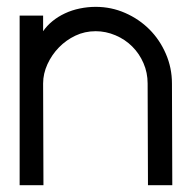

<svg xmlns="http://www.w3.org/2000/svg" viewBox="-20 -546 562 566"><path d="M415.2 -300Q415.2 -331.8 403 -359.8Q390.9 -387.9 369.9 -408.8Q349 -429.8 320.5 -441.9Q291.9 -454 262.1 -454Q229.8 -454 202.3 -440.9Q174.7 -427.8 153.8 -406.3Q132.8 -384.8 119.9 -356.8Q107.1 -328.8 107.1 -300L108.1 0H37.9V-500H107.1V-454Q118.2 -470.2 134.6 -483.6Q151 -497 171.5 -506.6Q191.9 -516.2 215.4 -521Q238.9 -525.8 262.1 -525.8Q308.1 -525.8 349 -507.8Q389.9 -489.9 420.5 -459.3Q451 -428.8 468.9 -387.4Q486.9 -346 486.9 -300L487.9 0H416.2Z"/></svg>

Font: Myanmar KatKuu
Style: Regular
Weight: 400
Designer: Khon Soe Zaw Thu
Foundry: MPUA
Version: Version 1.00 September 13, 2016, initial release